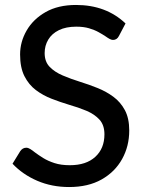

<svg xmlns="http://www.w3.org/2000/svg" viewBox="-20 -746 584 774"><path d="M258.5 8Q189 8 130.2 -17.2Q71.5 -42.5 30.5 -86L61.5 -136.5Q71 -150.5 86 -150.5Q93.5 -150.5 102 -145.2Q110.5 -140 121 -131.5Q135 -121 154.2 -109Q173.5 -97 199.8 -88.5Q226 -80 261.5 -80Q327.5 -80 364.2 -113.8Q401 -147.5 401 -204.5Q401 -242 380.8 -264Q360.5 -286 328.2 -299.5Q296 -313 257.5 -324Q222.5 -334.5 187.8 -348Q153 -361.5 124.5 -383Q96 -404.5 78.5 -439Q61 -473.5 61 -526.5Q61 -577.5 87.5 -623.2Q114 -669 164.2 -697.5Q214.5 -726 286.5 -726Q407.5 -726 486 -651.5L459.5 -601Q451.5 -585 435.5 -585Q429.5 -585 422 -589Q414.5 -593 405.5 -599.5Q393.5 -607.5 377.2 -616.5Q361 -625.5 339 -632Q317 -638.5 287.5 -638.5Q246 -638.5 217.5 -624.5Q189 -610.5 174.5 -586.2Q160 -562 160 -532Q160 -497.5 180.2 -476.5Q200.5 -455.5 232.8 -441.8Q265 -428 303.5 -416Q339 -405 373.8 -391Q408.5 -377 437.2 -355.8Q466 -334.5 483.5 -301.8Q501 -269 501 -220Q501 -156.5 472.2 -104.8Q443.5 -53 389.5 -22.5Q335.5 8 258.5 8Z"/></svg>

Font: Verano Sans Medium
Style: Regular
Weight: 500
Designer: Lukasz Dziedzic with Adam Twardoch and Botio Nikoltchev
Foundry: tyPoland Lukasz Dziedzic
Version: Version 3.001;December 28, 2019;FontCreator 12.0.0.2547 64-b